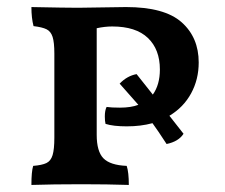

<svg xmlns="http://www.w3.org/2000/svg" viewBox="-20 -522 638 544"><path d="M460 -194 500 -143Q486 -121 452 -114Q426 -154 412 -173Q379 -164 339 -164Q301 -164 279 -171Q277 -179 277 -192Q277 -209 282 -219Q295 -217 320 -217Q351 -217 372 -225L319 -285Q340 -307 367 -312L413 -254Q433 -282 433 -325Q433 -382 399 -414.5Q365 -447 298 -447Q277 -447 254 -442V-140Q254 -93 273 -73.5Q292 -54 339 -52Q345 -34 345 2Q285 0 211 0Q129 0 69 2Q69 -36 74 -52Q99 -54 111.5 -60Q124 -66 129 -82.5Q134 -99 134 -132V-370Q134 -402 129 -417.5Q124 -433 112 -439Q100 -445 75 -448Q69 -471 69 -502Q167 -500 201 -500L337 -502Q446 -502 494.5 -459Q543 -416 543 -345Q543 -297 521.5 -257.5Q500 -218 460 -194Z"/></svg>

Font: Vollkorn SC SemiBold
Style: Regular
Weight: 600
Designer: Friedrich Althausen
Foundry: Friedrich Althausen
Version: Version 4.015